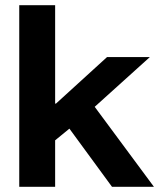

<svg xmlns="http://www.w3.org/2000/svg" viewBox="-20 -720 622 740"><path d="M54.2 0V-700H192.5V-320.8H195.8L392.5 -500H557.5L345 -308.3L573.3 0H411.7L247.5 -224.2L192.5 -179.2V0Z"/></svg>

Font: Funnel Display Light
Style: Bold
Weight: 700
Version: Version 1.000